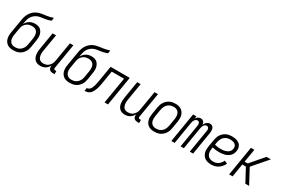

<svg xmlns="http://www.w3.org/2000/svg" viewBox="88 -1838 4323 2948"><g transform="rotate(30 2250.0 -363.5)"><path d="M202 8Q173 8 146 2.5Q119 -3 97 -17.5Q75 -32 60 -54Q45 -76 38.5 -102Q32 -128 32 -156Q32 -184 37 -212L73 -428Q77 -456 83 -484Q89 -512 99.5 -539Q110 -566 127 -591Q144 -616 166 -636Q188 -656 215.5 -669.5Q243 -683 271 -690Q299 -697 327 -700.5Q355 -704 383.5 -708Q412 -712 440 -719Q468 -726 495 -735L486 -680Q459 -669 431 -662Q403 -655 375 -651Q347 -647 319 -643.5Q291 -640 263.5 -629.5Q236 -619 212 -600Q188 -581 172 -556Q156 -531 148 -503.5Q140 -476 135 -448L130 -416Q142 -439 159.5 -458Q177 -477 198.5 -490Q220 -503 244.5 -508.5Q269 -514 292 -514Q319 -514 344.5 -507.5Q370 -501 388.5 -485Q407 -469 419 -447Q431 -425 436 -399.5Q441 -374 440 -347.5Q439 -321 434 -294L415 -177Q411 -152 403 -128Q395 -104 380 -81.5Q365 -59 345 -41Q325 -23 301 -12Q277 -1 251.5 3.5Q226 8 202 8ZM202 -47Q220 -47 238.5 -50.5Q257 -54 274.5 -63Q292 -72 306 -85.5Q320 -99 330.5 -115.5Q341 -132 347 -150Q353 -168 356 -186L375 -303Q378 -322 378.5 -341.5Q379 -361 375 -379Q371 -397 362.5 -412.5Q354 -428 339.5 -439Q325 -450 307 -454.5Q289 -459 269 -459Q252 -459 234 -456Q216 -453 199 -445Q182 -437 167.5 -424Q153 -411 142 -395Q131 -379 125.5 -361.5Q120 -344 117 -327L96 -203Q93 -184 92.5 -165Q92 -146 96 -127.5Q100 -109 109 -93.5Q118 -78 132 -67Q146 -56 164 -51.5Q182 -47 202 -47Z M679 8Q652 8 627.5 0.5Q603 -7 585 -24Q567 -41 556.5 -64Q546 -87 542.5 -112.5Q539 -138 540 -164.5Q541 -191 546 -218L596 -520H657L605 -209Q602 -189 601.5 -170Q601 -151 604 -133Q607 -115 614 -98.5Q621 -82 634 -70Q647 -58 664.5 -52.5Q682 -47 702 -47Q719 -47 737 -51Q755 -55 771.5 -64Q788 -73 801 -86.5Q814 -100 824 -116.5Q834 -133 839 -150Q844 -167 847 -185L903 -520H964L890 -77Q889 -71 890 -65Q891 -59 894.5 -55Q898 -51 903.5 -49Q909 -47 915 -47H935V8H906Q888 8 871.5 3.5Q855 -1 844 -13Q833 -25 829.5 -42Q826 -59 829 -77L831 -85Q819 -65 803 -46.5Q787 -28 766.5 -15.5Q746 -3 723.5 2.5Q701 8 679 8Z M1202 8Q1173 8 1146 2.5Q1119 -3 1097 -17.5Q1075 -32 1060 -54Q1045 -76 1038.5 -102Q1032 -128 1032 -156Q1032 -184 1037 -212L1073 -428Q1077 -456 1083 -484Q1089 -512 1099.5 -539Q1110 -566 1127 -591Q1144 -616 1166 -636Q1188 -656 1215.5 -669.5Q1243 -683 1271 -690Q1299 -697 1327 -700.5Q1355 -704 1383.5 -708Q1412 -712 1440 -719Q1468 -726 1495 -735L1486 -680Q1459 -669 1431 -662Q1403 -655 1375 -651Q1347 -647 1319 -643.5Q1291 -640 1263.5 -629.5Q1236 -619 1212 -600Q1188 -581 1172 -556Q1156 -531 1148 -503.5Q1140 -476 1135 -448L1130 -416Q1142 -439 1159.5 -458Q1177 -477 1198.5 -490Q1220 -503 1244.5 -508.5Q1269 -514 1292 -514Q1319 -514 1344.5 -507.5Q1370 -501 1388.5 -485Q1407 -469 1419 -447Q1431 -425 1436 -399.5Q1441 -374 1440 -347.5Q1439 -321 1434 -294L1415 -177Q1411 -152 1403 -128Q1395 -104 1380 -81.5Q1365 -59 1345 -41Q1325 -23 1301 -12Q1277 -1 1251.5 3.5Q1226 8 1202 8ZM1202 -47Q1220 -47 1238.5 -50.5Q1257 -54 1274.5 -63Q1292 -72 1306 -85.5Q1320 -99 1330.5 -115.5Q1341 -132 1347 -150Q1353 -168 1356 -186L1375 -303Q1378 -322 1378.5 -341.5Q1379 -361 1375 -379Q1371 -397 1362.5 -412.5Q1354 -428 1339.5 -439Q1325 -450 1307 -454.5Q1289 -459 1269 -459Q1252 -459 1234 -456Q1216 -453 1199 -445Q1182 -437 1167.5 -424Q1153 -411 1142 -395Q1131 -379 1125.5 -361.5Q1120 -344 1117 -327L1096 -203Q1093 -184 1092.5 -165Q1092 -146 1096 -127.5Q1100 -109 1109 -93.5Q1118 -78 1132 -67Q1146 -56 1164 -51.5Q1182 -47 1202 -47Z M1817 0 1894 -465H1676L1640 -247Q1636 -227 1632.5 -206.5Q1629 -186 1624 -166Q1619 -146 1612 -126Q1605 -106 1595.5 -86.5Q1586 -67 1573 -49.5Q1560 -32 1541 -20.5Q1522 -9 1501.5 -4.5Q1481 0 1461 0L1470 -55Q1484 -55 1499 -62Q1514 -69 1524.5 -81Q1535 -93 1541 -107.5Q1547 -122 1552.5 -136.5Q1558 -151 1562 -166Q1566 -181 1568.5 -195.5Q1571 -210 1574 -225Q1577 -240 1580 -255L1624 -520H1964L1878 0Z M2179 8Q2152 8 2127.5 0.5Q2103 -7 2085 -24Q2067 -41 2056.5 -64Q2046 -87 2042.5 -112.5Q2039 -138 2040 -164.5Q2041 -191 2046 -218L2096 -520H2157L2105 -209Q2102 -189 2101.5 -170Q2101 -151 2104 -133Q2107 -115 2114 -98.5Q2121 -82 2134 -70Q2147 -58 2164.5 -52.5Q2182 -47 2202 -47Q2219 -47 2237 -51Q2255 -55 2271.5 -64Q2288 -73 2301 -86.5Q2314 -100 2324 -116.5Q2334 -133 2339 -150Q2344 -167 2347 -185L2403 -520H2464L2390 -77Q2389 -71 2390 -65Q2391 -59 2394.5 -55Q2398 -51 2403.5 -49Q2409 -47 2415 -47H2435V8H2406Q2388 8 2371.5 3.5Q2355 -1 2344 -13Q2333 -25 2329.5 -42Q2326 -59 2329 -77L2331 -85Q2319 -65 2303 -46.5Q2287 -28 2266.5 -15.5Q2246 -3 2223.5 2.5Q2201 8 2179 8Z M2701 8Q2673 8 2645.5 2Q2618 -4 2596 -19Q2574 -34 2559.5 -56.5Q2545 -79 2538.5 -105.5Q2532 -132 2532.5 -160.5Q2533 -189 2538 -218L2558 -338Q2562 -363 2570 -387.5Q2578 -412 2592.5 -435Q2607 -458 2627.5 -476.5Q2648 -495 2672 -507Q2696 -519 2721.5 -523.5Q2747 -528 2772 -528Q2800 -528 2827.5 -522Q2855 -516 2877 -501Q2899 -486 2914 -463.5Q2929 -441 2935.5 -414.5Q2942 -388 2941.5 -359.5Q2941 -331 2936 -302L2916 -182Q2912 -157 2904 -132.5Q2896 -108 2881.5 -85Q2867 -62 2846.5 -43.5Q2826 -25 2802 -13Q2778 -1 2752 3.5Q2726 8 2701 8ZM2701 -47Q2720 -47 2739 -51Q2758 -55 2775.5 -64.5Q2793 -74 2807.5 -88Q2822 -102 2831.5 -119Q2841 -136 2847 -154.5Q2853 -173 2856 -191L2876 -311Q2880 -331 2880.5 -350.5Q2881 -370 2877.5 -388.5Q2874 -407 2865.5 -423.5Q2857 -440 2842.5 -451.5Q2828 -463 2809.5 -468Q2791 -473 2772 -473Q2753 -473 2734.5 -469Q2716 -465 2698.5 -455.5Q2681 -446 2666.5 -432Q2652 -418 2642 -401Q2632 -384 2626 -365.5Q2620 -347 2617 -329L2597 -209Q2594 -189 2593.5 -169.5Q2593 -150 2596 -131.5Q2599 -113 2608 -96.5Q2617 -80 2631 -68.5Q2645 -57 2663.5 -52Q2682 -47 2701 -47Z M3001 0 3087 -520H3146L3138 -474Q3144 -486 3152.5 -496Q3161 -506 3172.5 -513.5Q3184 -521 3196.5 -524.5Q3209 -528 3221 -528Q3236 -528 3249.5 -522.5Q3263 -517 3272 -506.5Q3281 -496 3285.5 -482.5Q3290 -469 3292 -454Q3297 -469 3306.5 -482.5Q3316 -496 3328 -506.5Q3340 -517 3355 -522.5Q3370 -528 3385 -528Q3400 -528 3413.5 -522.5Q3427 -517 3436 -506.5Q3445 -496 3449.5 -482.5Q3454 -469 3455.5 -454.5Q3457 -440 3455.5 -424.5Q3454 -409 3452 -394L3387 0H3328L3395 -404Q3397 -417 3397 -429Q3397 -441 3392 -452Q3387 -463 3377 -469Q3367 -475 3355 -475Q3345 -475 3335.5 -471Q3326 -467 3318.5 -459.5Q3311 -452 3305.5 -442.5Q3300 -433 3296.5 -423.5Q3293 -414 3290.5 -404.5Q3288 -395 3286 -385L3223 0H3165L3232 -404Q3234 -417 3233.5 -429Q3233 -441 3228.5 -452Q3224 -463 3213.5 -469Q3203 -475 3191 -475Q3181 -475 3171.5 -471Q3162 -467 3155 -459.5Q3148 -452 3142 -442.5Q3136 -433 3132.5 -423.5Q3129 -414 3127 -404.5Q3125 -395 3123 -385L3060 0Z M3709 8Q3680 8 3652 2Q3624 -4 3601.5 -18Q3579 -32 3563 -54.5Q3547 -77 3539.5 -103.5Q3532 -130 3532.5 -159Q3533 -188 3538 -218L3558 -338Q3562 -363 3570 -387.5Q3578 -412 3592.5 -435Q3607 -458 3627.5 -476.5Q3648 -495 3672 -507Q3696 -519 3721.5 -523.5Q3747 -528 3772 -528Q3796 -528 3820 -525Q3844 -522 3865.5 -513.5Q3887 -505 3905.5 -491Q3924 -477 3934.5 -457.5Q3945 -438 3947.5 -414Q3950 -390 3946 -365Q3942 -342 3932 -319Q3922 -296 3904 -278.5Q3886 -261 3864 -249Q3842 -237 3818.5 -230Q3795 -223 3771.5 -220.5Q3748 -218 3725 -218Q3693 -218 3662 -221Q3631 -224 3601 -232L3597 -209Q3594 -188 3593.5 -167.5Q3593 -147 3598 -128.5Q3603 -110 3613 -93.5Q3623 -77 3639 -66.5Q3655 -56 3674 -51.5Q3693 -47 3714 -47Q3736 -47 3759.5 -53Q3783 -59 3803 -73.5Q3823 -88 3838.5 -107.5Q3854 -127 3863 -149L3916 -126Q3902 -96 3880.5 -70Q3859 -44 3831 -25.5Q3803 -7 3771.5 0.5Q3740 8 3709 8ZM3725 -273Q3741 -273 3757.5 -274.5Q3774 -276 3791 -280.5Q3808 -285 3824.5 -293Q3841 -301 3854.5 -313Q3868 -325 3876 -341Q3884 -357 3887 -374Q3889 -389 3887 -404Q3885 -419 3877 -431Q3869 -443 3857.5 -451.5Q3846 -460 3831.5 -464.5Q3817 -469 3802 -471Q3787 -473 3772 -473Q3754 -473 3735 -469Q3716 -465 3698.5 -455.5Q3681 -446 3666.5 -432Q3652 -418 3642 -401Q3632 -384 3626 -365.5Q3620 -347 3617 -329L3610 -287Q3638 -279 3666.5 -276Q3695 -273 3725 -273Z M4380 0H4313L4189 -232H4125L4087 0H4026L4112 -520H4173L4134 -288H4189L4389 -520H4466L4241 -260Z"/></g></svg>

Font: Iosevka Light
Style: Italic
Weight: 300
Italic angle: -9°
Monospace: yes
Designer: Belleve Invis
Foundry: Belleve Invis
Version: Version 32.5.0; ttfautohint (v1.8.4)